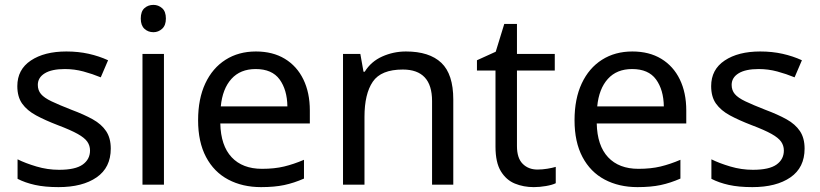

<svg xmlns="http://www.w3.org/2000/svg" viewBox="-20 -757 3363 787"><path d="M434 -148Q434 -70 376 -30Q318 10 220 10Q164 10 123.5 1Q83 -8 52 -24V-104Q84 -88 129.5 -74.5Q175 -61 222 -61Q289 -61 319 -82.5Q349 -104 349 -140Q349 -160 338 -176Q327 -192 298.5 -208Q270 -224 217 -244Q165 -264 128 -284Q91 -304 71 -332Q51 -360 51 -404Q51 -472 106.5 -509Q162 -546 252 -546Q301 -546 343.5 -536.5Q386 -527 423 -510L393 -440Q359 -454 322 -464Q285 -474 246 -474Q192 -474 163.5 -456.5Q135 -439 135 -409Q135 -387 148 -371.5Q161 -356 191.5 -341.5Q222 -327 273 -307Q324 -288 360 -268Q396 -248 415 -219.5Q434 -191 434 -148Z M652 -536V0H564V-536ZM609 -737Q629 -737 644.5 -723.5Q660 -710 660 -681Q660 -653 644.5 -639Q629 -625 609 -625Q587 -625 572 -639Q557 -653 557 -681Q557 -710 572 -723.5Q587 -737 609 -737Z M1029 -546Q1098 -546 1147.5 -516Q1197 -486 1223.5 -431.5Q1250 -377 1250 -304V-251H883Q885 -160 929.5 -112.5Q974 -65 1054 -65Q1105 -65 1144.5 -74.5Q1184 -84 1226 -102V-25Q1185 -7 1145 1.5Q1105 10 1050 10Q974 10 915.5 -21Q857 -52 824.5 -113.5Q792 -175 792 -264Q792 -352 821.5 -415Q851 -478 904.5 -512Q958 -546 1029 -546ZM1028 -474Q965 -474 928.5 -433.5Q892 -393 885 -321H1158Q1157 -389 1126 -431.5Q1095 -474 1028 -474Z M1644 -546Q1740 -546 1789 -499.5Q1838 -453 1838 -349V0H1751V-343Q1751 -472 1631 -472Q1542 -472 1508 -422Q1474 -372 1474 -278V0H1386V-536H1457L1470 -463H1475Q1501 -505 1547 -525.5Q1593 -546 1644 -546Z M2183 -62Q2203 -62 2224 -65.5Q2245 -69 2258 -73V-6Q2244 1 2218 5.5Q2192 10 2168 10Q2126 10 2090.5 -4.5Q2055 -19 2033 -55Q2011 -91 2011 -156V-468H1935V-510L2012 -545L2047 -659H2099V-536H2254V-468H2099V-158Q2099 -109 2122.5 -85.5Q2146 -62 2183 -62Z M2572 -546Q2641 -546 2690.5 -516Q2740 -486 2766.5 -431.5Q2793 -377 2793 -304V-251H2426Q2428 -160 2472.5 -112.5Q2517 -65 2597 -65Q2648 -65 2687.5 -74.5Q2727 -84 2769 -102V-25Q2728 -7 2688 1.5Q2648 10 2593 10Q2517 10 2458.5 -21Q2400 -52 2367.5 -113.5Q2335 -175 2335 -264Q2335 -352 2364.5 -415Q2394 -478 2447.5 -512Q2501 -546 2572 -546ZM2571 -474Q2508 -474 2471.5 -433.5Q2435 -393 2428 -321H2701Q2700 -389 2669 -431.5Q2638 -474 2571 -474Z M3278 -148Q3278 -70 3220 -30Q3162 10 3064 10Q3008 10 2967.5 1Q2927 -8 2896 -24V-104Q2928 -88 2973.5 -74.5Q3019 -61 3066 -61Q3133 -61 3163 -82.5Q3193 -104 3193 -140Q3193 -160 3182 -176Q3171 -192 3142.5 -208Q3114 -224 3061 -244Q3009 -264 2972 -284Q2935 -304 2915 -332Q2895 -360 2895 -404Q2895 -472 2950.5 -509Q3006 -546 3096 -546Q3145 -546 3187.5 -536.5Q3230 -527 3267 -510L3237 -440Q3203 -454 3166 -464Q3129 -474 3090 -474Q3036 -474 3007.5 -456.5Q2979 -439 2979 -409Q2979 -387 2992 -371.5Q3005 -356 3035.5 -341.5Q3066 -327 3117 -307Q3168 -288 3204 -268Q3240 -248 3259 -219.5Q3278 -191 3278 -148Z"/></svg>

Font: Noto Sans Hebrew Droid
Style: Regular
Weight: 400
Designer: Monotype Design Team
Foundry: Monotype Imaging Inc.
Version: Version 1.100